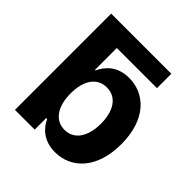

<svg xmlns="http://www.w3.org/2000/svg" viewBox="-196 -872 1026 1026"><g transform="rotate(45 317.5 -359.0)"><path d="M212.4 0V-87.4H219.1C240.1 -41.9 285.9 8.9 373.9 8.9C498.2 8.9 595.2 -89.5 595.2 -272C595.2 -459.5 494 -552.6 374.3 -552.6C283 -552.6 239.3 -498.2 219.1 -453.8H214.5V-618.6H517.8V-727.3H63.2V0ZM326 -432.2C400.9 -432.2 440.7 -367.2 440.7 -272.7C440.7 -177.6 400.2 -111.5 326 -111.5C253.2 -111.5 211.3 -175.4 211.3 -272.7C211.3 -370 252.5 -432.2 326 -432.2Z"/></g></svg>

Font: Inter-Hewn
Style: Bold
Weight: 700
Designer: Rasmus Andersson
Foundry: rsms
Version: Version 3.012;git-f93a4a705